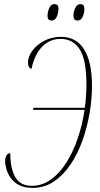

<svg xmlns="http://www.w3.org/2000/svg" viewBox="-20 -903 485 933"><path d="M138 10Q99 10 73 -3.5Q47 -17 32.5 -37.5Q18 -58 11.5 -80Q5 -102 5 -118Q5 -156 30 -159Q30 -84 54.5 -42Q79 0 135 0Q184 0 226 -29.5Q268 -59 301 -110.5Q334 -162 357 -228.5Q380 -295 391 -369H141L142 -379H392Q396 -407 398 -435.5Q400 -464 400 -492Q400 -612 367.5 -663Q335 -714 274 -714Q235 -714 206 -694Q177 -674 159 -641Q141 -608 133 -568Q116 -574 116 -598Q116 -628 137.5 -657Q159 -686 195.5 -705Q232 -724 276 -724Q351 -724 389 -662.5Q427 -601 427 -486Q427 -423 415.5 -354.5Q404 -286 381 -221Q358 -156 323 -104Q288 -52 242 -21Q196 10 138 10ZM356 -803Q348 -803 342.5 -808Q337 -813 337 -829Q337 -838 340.5 -851Q344 -864 351.5 -873.5Q359 -883 371 -883Q380 -883 385 -878Q390 -873 390 -857Q390 -841 382 -822Q374 -803 356 -803ZM230 -803Q222 -803 216.5 -808Q211 -813 211 -829Q211 -838 214.5 -851Q218 -864 225.5 -873.5Q233 -883 245 -883Q254 -883 259 -878Q264 -873 264 -859Q264 -841 256 -822Q248 -803 230 -803Z"/></svg>

Font: Noto Serif Display ExtraCondensed Thin
Style: Italic
Weight: 100
Width: 2
Italic angle: -12°
Designer: Monotype Design Team
Foundry: Monotype Imaging Inc.
Version: Version 2.009